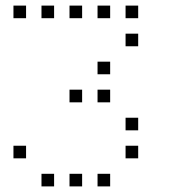

<svg xmlns="http://www.w3.org/2000/svg" viewBox="-20 -693 640 685"><path d="M29 -673Q28 -673 28 -673Q28 -673 28 -672V-629Q28 -628 28 -628Q28 -628 29 -628H72Q73 -628 73 -628Q73 -628 73 -629V-672Q73 -673 73 -673Q73 -673 72 -673ZM129 -673Q128 -673 128 -673Q128 -673 128 -672V-629Q128 -628 128 -628Q128 -628 129 -628H172Q173 -628 173 -628Q173 -628 173 -629V-672Q173 -673 173 -673Q173 -673 172 -673ZM229 -673Q228 -673 228 -673Q228 -673 228 -672V-629Q228 -628 228 -628Q228 -628 229 -628H272Q273 -628 273 -628Q273 -628 273 -629V-672Q273 -673 273 -673Q273 -673 272 -673ZM329 -673Q328 -673 328 -673Q328 -673 328 -672V-629Q328 -628 328 -628Q328 -628 329 -628H372Q373 -628 373 -628Q373 -628 373 -629V-672Q373 -673 373 -673Q373 -673 372 -673ZM429 -673Q428 -673 428 -673Q428 -673 428 -672V-629Q428 -628 428 -628Q428 -628 429 -628H472Q473 -628 473 -628Q473 -628 473 -629V-672Q473 -673 473 -673Q473 -673 472 -673ZM429 -573Q428 -573 428 -573Q428 -573 428 -572V-529Q428 -528 428 -528Q428 -528 429 -528H472Q473 -528 473 -528Q473 -528 473 -529V-572Q473 -573 473 -573Q473 -573 472 -573ZM329 -473Q328 -473 328 -473Q328 -473 328 -472V-429Q328 -428 328 -428Q328 -428 329 -428H372Q373 -428 373 -428Q373 -428 373 -429V-472Q373 -473 373 -473Q373 -473 372 -473ZM229 -373Q228 -373 228 -373Q228 -373 228 -372V-329Q228 -328 228 -328Q228 -328 229 -328H272Q273 -328 273 -328Q273 -328 273 -329V-372Q273 -373 273 -373Q273 -373 272 -373ZM329 -373Q328 -373 328 -373Q328 -373 328 -372V-329Q328 -328 328 -328Q328 -328 329 -328H372Q373 -328 373 -328Q373 -328 373 -329V-372Q373 -373 373 -373Q373 -373 372 -373ZM429 -273Q428 -273 428 -273Q428 -273 428 -272V-229Q428 -228 428 -228Q428 -228 429 -228H472Q473 -228 473 -228Q473 -228 473 -229V-272Q473 -273 473 -273Q473 -273 472 -273ZM29 -173Q28 -173 28 -173Q28 -173 28 -172V-129Q28 -128 28 -128Q28 -128 29 -128H72Q73 -128 73 -128Q73 -128 73 -129V-172Q73 -173 73 -173Q73 -173 72 -173ZM429 -173Q428 -173 428 -173Q428 -173 428 -172V-129Q428 -128 428 -128Q428 -128 429 -128H472Q473 -128 473 -128Q473 -128 473 -129V-172Q473 -173 473 -173Q473 -173 472 -173ZM129 -73Q128 -73 128 -73Q128 -73 128 -72V-29Q128 -28 128 -28Q128 -28 129 -28H172Q173 -28 173 -28Q173 -28 173 -29V-72Q173 -73 173 -73Q173 -73 172 -73ZM229 -73Q228 -73 228 -73Q228 -73 228 -72V-29Q228 -28 228 -28Q228 -28 229 -28H272Q273 -28 273 -28Q273 -28 273 -29V-72Q273 -73 273 -73Q273 -73 272 -73ZM329 -73Q328 -73 328 -73Q328 -73 328 -72V-29Q328 -28 328 -28Q328 -28 329 -28H372Q373 -28 373 -28Q373 -28 373 -29V-72Q373 -73 373 -73Q373 -73 372 -73Z"/></svg>

Font: Doto Light
Style: Regular
Weight: 300
Monospace: yes
Version: Version 1.000